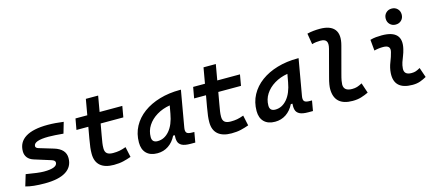

<svg xmlns="http://www.w3.org/2000/svg" viewBox="-53 -1293 4208 1847"><g transform="rotate(-15 2051.0 -370.0)"><path d="M219.2 9.8Q98.1 9.8 28.3 -10.7L62.5 -124Q122.1 -113.8 167.2 -108.2Q212.4 -102.5 239.3 -102.5Q372.6 -102.5 372.6 -157.2Q372.6 -178.2 338.9 -189L172.9 -241.2Q132.8 -253.9 112.8 -280.3Q92.8 -306.6 92.8 -342.3Q92.8 -433.6 168 -480.5Q243.2 -527.3 389.2 -527.3Q426.8 -527.3 466.6 -524.2Q506.3 -521 546.4 -515.6L514.6 -406.2Q471.7 -410.2 434.3 -412.6Q397 -415 368.2 -415Q218.8 -415 218.8 -359.9Q218.8 -341.8 248 -333.5L390.6 -290.5Q501 -256.8 501 -167.5Q501 -80.6 429.4 -35.4Q357.9 9.8 219.2 9.8Z M906.7 9.8Q818.4 9.8 772.2 -30.3Q726.1 -70.3 726.1 -148.4Q726.1 -180.7 729.7 -210.9Q733.4 -241.2 742.7 -295.4L762.7 -408.2H644.5L664.1 -517.6H781.7L809.1 -673.8H931.6L904.3 -517.6H1130.4L1111.3 -408.2H885.3L865.2 -295.4Q856.9 -248 853 -222.7Q849.1 -197.3 849.1 -169.9Q849.1 -134.8 868.2 -118.7Q887.2 -102.5 928.7 -102.5Q964.8 -102.5 992.4 -107.7Q1020 -112.8 1057.6 -126.5L1079.6 -23.4Q1042.5 -9.8 1001.5 0Q960.4 9.8 906.7 9.8Z M1340.8 10.3Q1270.5 10.3 1231.9 -27.8Q1193.4 -65.9 1193.4 -135.3Q1193.4 -223.1 1231.9 -294.7Q1270.5 -366.2 1339.6 -417Q1408.7 -467.8 1502 -495.1Q1595.2 -522.5 1704.1 -522.5H1715.3L1652.3 -161.6Q1646 -125.5 1658.7 -110.8Q1671.4 -96.2 1712.9 -96.2H1734.9L1717.3 4.9H1671.4Q1612.3 4.9 1584.2 -10.5Q1556.2 -25.9 1548.8 -53Q1541.5 -80.1 1544.9 -114.7H1528.8Q1499 -54.7 1450.4 -22.2Q1401.9 10.3 1340.8 10.3ZM1372.6 -102.1Q1439.5 -102.1 1489.5 -160.4Q1539.6 -218.8 1558.1 -325.7L1572.3 -404.3Q1498.5 -392.1 1440.7 -356.9Q1382.8 -321.8 1349.6 -270.3Q1316.4 -218.8 1316.4 -156.2Q1316.4 -102.1 1372.6 -102.1Z M2078.6 9.8Q1990.2 9.8 1944.1 -30.3Q1897.9 -70.3 1897.9 -148.4Q1897.9 -180.7 1901.6 -210.9Q1905.3 -241.2 1914.6 -295.4L1934.6 -408.2H1816.4L1835.9 -517.6H1953.6L1981 -673.8H2103.5L2076.2 -517.6H2302.2L2283.2 -408.2H2057.1L2037.1 -295.4Q2028.8 -248 2024.9 -222.7Q2021 -197.3 2021 -169.9Q2021 -134.8 2040 -118.7Q2059.1 -102.5 2100.6 -102.5Q2136.7 -102.5 2164.3 -107.7Q2191.9 -112.8 2229.5 -126.5L2251.5 -23.4Q2214.4 -9.8 2173.3 0Q2132.3 9.8 2078.6 9.8Z M2512.7 10.3Q2442.4 10.3 2403.8 -27.8Q2365.2 -65.9 2365.2 -135.3Q2365.2 -223.1 2403.8 -294.7Q2442.4 -366.2 2511.5 -417Q2580.6 -467.8 2673.8 -495.1Q2767.1 -522.5 2876 -522.5H2887.2L2824.2 -161.6Q2817.9 -125.5 2830.6 -110.8Q2843.3 -96.2 2884.8 -96.2H2906.7L2889.2 4.9H2843.3Q2784.2 4.9 2756.1 -10.5Q2728 -25.9 2720.7 -53Q2713.4 -80.1 2716.8 -114.7H2700.7Q2670.9 -54.7 2622.3 -22.2Q2573.7 10.3 2512.7 10.3ZM2544.4 -102.1Q2611.3 -102.1 2661.4 -160.4Q2711.4 -218.8 2730 -325.7L2744.1 -404.3Q2670.4 -392.1 2612.5 -356.9Q2554.7 -321.8 2521.5 -270.3Q2488.3 -218.8 2488.3 -156.2Q2488.3 -102.1 2544.4 -102.1Z M3284.7 9.8Q3103.5 9.8 3103.5 -157.7Q3103.5 -174.3 3107.7 -201.4Q3111.8 -228.5 3124 -272.9L3193.4 -535.2Q3206.1 -584 3191.9 -607.2Q3177.7 -630.4 3131.8 -630.4Q3111.3 -630.4 3090.1 -627.7Q3068.8 -625 3048.3 -618.7L3030.3 -728Q3061.5 -735.8 3093.3 -739Q3125 -742.2 3156.2 -742.2Q3261.2 -742.2 3302.7 -689.7Q3344.2 -637.2 3315.9 -532.7L3246.6 -272.9Q3234.9 -230 3230.7 -205.6Q3226.6 -181.2 3226.6 -168.5Q3226.1 -102.5 3309.6 -102.5Q3337.4 -102.5 3358.9 -109.1Q3380.4 -115.7 3409.7 -131.3L3443.4 -30.3Q3409.2 -13.7 3371.3 -2Q3333.5 9.8 3284.7 9.8Z M3987.3 -129.4 4021 -31.2Q3991.2 -14.2 3958 -2.2Q3924.8 9.8 3881.8 9.8Q3696.3 9.8 3706.5 -153.3Q3710 -206.5 3730 -255.9Q3750 -305.2 3760.7 -349.1Q3777.8 -415.5 3700.2 -415.5Q3653.8 -415.5 3610.8 -404.3L3600.6 -513.7Q3629.4 -522 3658.2 -524.7Q3687 -527.3 3715.8 -527.3Q3927.2 -527.3 3882.8 -345.2Q3875 -312 3863.3 -283.4Q3851.6 -254.9 3842 -226.8Q3832.5 -198.7 3830.1 -166.5Q3825.7 -102.5 3900.9 -102.5Q3925.3 -102.5 3943.6 -108.6Q3961.9 -114.7 3987.3 -129.4ZM3874.5 -592.3Q3840.3 -592.3 3817.6 -614.7Q3794.9 -637.2 3794.9 -671.9Q3794.9 -706.5 3817.6 -729Q3840.3 -751.5 3874.5 -751.5Q3909.2 -751.5 3931.6 -729Q3954.1 -706.5 3954.1 -671.9Q3954.1 -637.2 3931.6 -614.7Q3909.2 -592.3 3874.5 -592.3Z"/></g></svg>

Font: Cascadia Code PL SemiBold
Style: Italic
Weight: 600
Italic angle: -10°
Monospace: yes
Designer: Aaron Bell
Foundry: Saja Typeworks
Version: Version 2404.023; ttfautohint (v1.8.4)